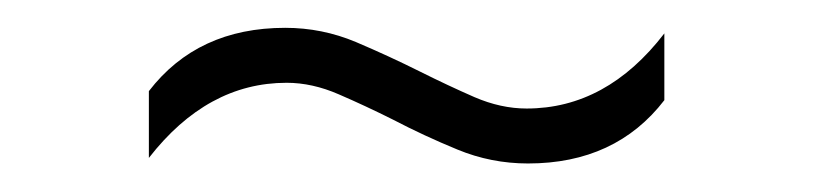

<svg xmlns="http://www.w3.org/2000/svg" viewBox="-20 -446 584 138"><path d="M359.5 -328.5Q333 -328.5 308.8 -338.5Q284.5 -348.5 262.5 -360Q242.5 -370 223.5 -378.2Q204.5 -386.5 186 -386.5Q129 -386.5 87 -332.5V-380.5Q122 -426 185 -426Q211.5 -426 235.8 -415.8Q260 -405.5 282 -394.5Q302 -384.5 321 -376.2Q340 -368 358.5 -368Q416 -368 457.5 -422V-374Q422.5 -328.5 359.5 -328.5Z"/></svg>

Font: Encode Sans Semi Expanded ExtraLight
Style: Regular
Weight: 200
Width: 6
Designer: Multiple Designers
Foundry: Impallari Type
Version: Version 3.000; ttfautohint (v1.8.3) -l 8 -r 50 -G 200 -x 14 